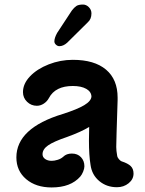

<svg xmlns="http://www.w3.org/2000/svg" viewBox="-20 -794 637 844"><path d="M567 -31Q567 -6 545.5 11.5Q524 29 494 29Q449 29 416.5 2Q384 -25 378 -69Q371 -111 371 -176Q371 -215 372 -236Q336 -214 275 -192Q216 -172 191.5 -155Q167 -138 167 -116Q167 -103 178.5 -95Q190 -87 207 -87Q219 -87 233.5 -91.5Q248 -96 258 -105Q272 -119 296 -119Q321 -119 336 -103Q351 -87 351 -63Q351 -53 345.5 -39.5Q340 -26 333 -18Q291 30 207 30Q138 30 95 -6.5Q52 -43 52 -102Q52 -231 256 -293Q319 -313 350 -331.5Q381 -350 382 -370Q381 -391 359 -403.5Q337 -416 300 -416Q223 -416 195 -363Q187 -348 172.5 -338.5Q158 -329 142 -329Q117 -329 99 -346.5Q81 -364 81 -389Q81 -426 112 -458.5Q143 -491 194 -511Q245 -531 300 -531Q395 -531 446 -488Q497 -445 497 -365V-354Q491 -172 491 -148Q491 -132 495 -110Q496 -102 502.5 -94.5Q509 -87 514 -85Q542 -76 554.5 -64Q567 -52 567 -31ZM219 -612Q219 -627 231 -649L296 -748Q306 -761 315.5 -767.5Q325 -774 345 -774Q359 -774 370.5 -762.5Q382 -751 382 -735Q382 -710 366 -696L275 -606Q258 -591 241 -591Q233 -591 226 -597.5Q219 -604 219 -612Z"/></svg>

Font: Tsukimi Rounded
Style: Bold
Weight: 700
Designer: Takashi Funayama
Foundry: Takashi Funayama
Version: Version 1.032; ttfautohint (v1.8.3)